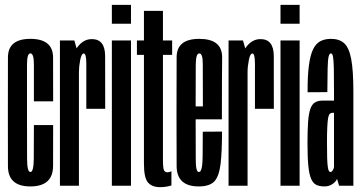

<svg xmlns="http://www.w3.org/2000/svg" viewBox="-20 -767 1496 793"><path d="M105.5 3Q199 3 199.2 -82Q199.5 -167 199.5 -250.5H120Q120 -166 119.5 -111.2Q119 -56.5 105.5 -56.5Q92 -56.5 91.8 -111Q91.5 -165.5 91.5 -300Q91.5 -453.5 91.5 -500Q91.5 -546.5 105.5 -546.5Q120 -546.5 120 -500.2Q120 -454 120 -348.5H199.5Q199.5 -452.5 199.2 -529.5Q199 -606.5 105.5 -606.5Q13 -606.5 12.8 -530Q12.5 -453.5 12.5 -300Q12.5 -164 12.8 -80.5Q13 3 105.5 3Z M336.5 -317.5H414.5Q414.5 -465.5 414.2 -535.5Q414 -605.5 359.5 -605.5Q325.5 -605.5 301.2 -574.2Q277 -543 277 -480L306 -469.5Q306 -492 311.2 -519Q316.5 -546 326 -546Q336.5 -546 336.5 -503.8Q336.5 -461.5 336.5 -317.5ZM227.5 0H306V-533.5L287 -600H227.5Z M442 0H521V-600H442ZM442 -747V-669H521V-747Z M641 6Q665.5 6 688 -1V-60Q681 -55.5 670.5 -55.5Q661.5 -55.5 657.2 -64.2Q653 -73 653 -107.5V-540.5H691V-600H653V-722H574.5V-600H545.5V-540.5H574.5V-91Q574.5 -32 591.5 -13Q608.5 6 641 6Z M801 3V-56.5Q788 -56.5 788.5 -111.5Q788 -165.5 788 -302.5Q788 -455 788.5 -500Q789 -546.5 803 -546.5Q818 -546.5 817.5 -501Q818 -457 818 -327.5H780V-274H896.5Q896.5 -288 896.5 -302Q896.5 -457 897.5 -532Q896.5 -606.5 803 -606.5Q709.5 -606.5 709.5 -530.5Q709 -454.5 709 -302.5Q709 -170.5 709.5 -83Q709 3 801 3ZM801 -56.5V3Q845 3 865 -17.5Q884.5 -38 891 -89.5Q897 -140 897 -223.5L817.5 -223Q817.5 -170 817 -126Q816.5 -83 812 -69.5Q808.5 -56.5 801 -56.5Z M1033 -317.5H1111Q1111 -465.5 1110.8 -535.5Q1110.5 -605.5 1056 -605.5Q1022 -605.5 997.8 -574.2Q973.5 -543 973.5 -480L1002.5 -469.5Q1002.5 -492 1007.8 -519Q1013 -546 1022.5 -546Q1033 -546 1033 -503.8Q1033 -461.5 1033 -317.5ZM924 0H1002.5V-533.5L983.5 -600H924Z M1138.5 0H1217.5V-600H1138.5ZM1138.5 -747V-669H1217.5V-747Z M1320.5 3Q1330.5 3 1338.8 0.2Q1347 -2.5 1353.8 -7.2Q1360.5 -12 1365.2 -17.2Q1370 -22.5 1372 -28.5L1380.5 0H1439.5V-387.5Q1439.5 -476.5 1430.5 -523.5Q1421.5 -570.5 1401.5 -588.5Q1381.5 -606.5 1347 -606.5Q1321.5 -606.5 1303 -596.8Q1284.5 -587 1273 -563.2Q1261.5 -539.5 1255.8 -496.2Q1250 -453 1250.5 -386L1332 -386.5Q1332.5 -450.5 1333.2 -485Q1334 -519.5 1337.2 -533Q1340.5 -546.5 1346.5 -546.5Q1353 -546.5 1355.5 -532.5Q1358 -518.5 1358.8 -484Q1359.5 -449.5 1359.5 -386.5V-351.5H1312.5Q1293.5 -351.5 1281 -344Q1268.5 -336.5 1261.8 -317.2Q1255 -298 1252.5 -263.8Q1250 -229.5 1250 -175Q1250 -117 1253.5 -81.8Q1257 -46.5 1265.2 -28Q1273.5 -9.5 1287 -3.2Q1300.5 3 1320.5 3ZM1345 -56.5Q1341 -56.5 1338.2 -61.2Q1335.5 -66 1333.8 -78.5Q1332 -91 1331.2 -115Q1330.5 -139 1330.5 -179Q1330.5 -218.5 1331.8 -243Q1333 -267.5 1335.2 -279.8Q1337.5 -292 1341.8 -296.5Q1346 -301 1352 -301H1359.5V-78.5Q1359.5 -74.5 1357.2 -69.2Q1355 -64 1351.8 -60.2Q1348.5 -56.5 1345 -56.5Z"/></svg>

Font: Anybody UltraCondensed
Style: Regular
Weight: 400
Width: 1
Version: Version 1.113;gftools[0.9.25]